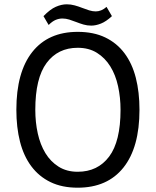

<svg xmlns="http://www.w3.org/2000/svg" viewBox="-20 -860 724 892"><path d="M56 0ZM56 -350Q56 -525 130 -618.5Q204 -712 341 -712Q415 -712 469 -686Q523 -660 558.5 -612.5Q594 -565 611 -498.5Q628 -432 628 -350Q628 -175 553.5 -81.5Q479 12 341 12Q268 12 214.5 -14Q161 -40 125.5 -87.5Q90 -135 73 -201.5Q56 -268 56 -350ZM144 -350Q144 -292 155.5 -240Q167 -188 191 -148.5Q215 -109 252.5 -85.5Q290 -62 341 -62Q434 -62 487 -132.5Q540 -203 540 -350Q540 -407 528.5 -459.5Q517 -512 492.5 -551.5Q468 -591 430.5 -614.5Q393 -638 341 -638Q249 -638 196.5 -567.5Q144 -497 144 -350ZM182 -785Q213 -817 239.5 -828.5Q266 -840 290 -840Q309 -840 327 -835Q345 -830 361.5 -823.5Q378 -817 394 -812Q410 -807 425 -807Q451 -807 475 -828L500 -785Q473 -760 449 -750.5Q425 -741 404 -741Q385 -741 368 -746Q351 -751 334.5 -757.5Q318 -764 302 -769Q286 -774 270 -774Q254 -774 238.5 -767.5Q223 -761 206 -744Z"/></svg>

Font: PT Sans
Style: Regular
Weight: 400
Version: Version 2.003W OFL; ttfautohint (v1.6)